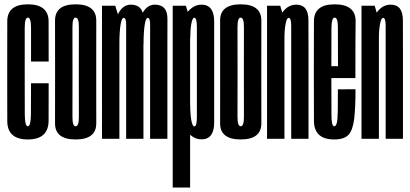

<svg xmlns="http://www.w3.org/2000/svg" viewBox="-20 -626 1849 866"><path d="M105.5 3Q199 3 199.2 -82Q199.5 -167 199.5 -250.5H120Q120 -166 119.5 -111.2Q119 -56.5 105.5 -56.5Q92 -56.5 91.8 -111Q91.5 -165.5 91.5 -300Q91.5 -453.5 91.5 -500Q91.5 -546.5 105.5 -546.5Q120 -546.5 120 -500.2Q120 -454 120 -348.5H199.5Q199.5 -452.5 199.2 -529.5Q199 -606.5 105.5 -606.5Q13 -606.5 12.8 -530Q12.5 -453.5 12.5 -300Q12.5 -164 12.8 -80.5Q13 3 105.5 3Z M321 3Q414.5 3 414.2 -70Q414 -143 414 -300.5Q414 -459 414.2 -532.8Q414.5 -606.5 321 -606.5Q228 -606.5 228.2 -532.8Q228.5 -459 228.5 -300.5Q228.5 -143 228.2 -70Q228 3 321 3ZM321 -56.5Q306.5 -56.5 306.8 -98.8Q307 -141 307 -300.5Q307 -461 306.8 -503.8Q306.5 -546.5 321 -546.5Q336 -546.5 335.8 -503.8Q335.5 -461 335.5 -300.5Q335.5 -141 335.8 -98.8Q336 -56.5 321 -56.5Z M440 0H518.5V-539L500 -600H440ZM549 0H627V-419Q627 -478 627 -541.5Q627 -605 570 -605Q531 -605 509.8 -557Q488.5 -509 488.5 -461.5L518.5 -427.5Q518.5 -480.5 523.5 -513Q528.5 -545.5 538 -545.5Q549 -545.5 549 -514.8Q549 -484 549 -419ZM657 0H735V-419Q735 -477 735.2 -541Q735.5 -605 678.5 -605Q639.5 -605 618 -557Q596.5 -509 596.5 -461.5L627.5 -427.5Q627.5 -480.5 632.5 -513Q637.5 -545.5 646 -545.5Q657.5 -545.5 657.2 -514.8Q657 -484 657 -419Z M759 220H837.5V-536.5L818.5 -600H759ZM888.5 2.5Q946 2.5 946 -73.8Q946 -150 946 -301Q946 -452.5 946 -528.8Q946 -605 888.5 -605Q855 -605 827.8 -573.8Q800.5 -542.5 800.5 -486.5L838 -453Q838 -492 843 -519Q848 -546 856.5 -546Q868 -546 868 -503Q868 -460 868 -301Q868 -141 868 -98.5Q868 -56 856.5 -56Q848 -56 843 -83Q838 -110 838 -151L800.5 -115Q800.5 -59 827.8 -28.2Q855 2.5 888.5 2.5Z M1065.5 3Q1159 3 1158.8 -70Q1158.5 -143 1158.5 -300.5Q1158.5 -459 1158.8 -532.8Q1159 -606.5 1065.5 -606.5Q972.5 -606.5 972.8 -532.8Q973 -459 973 -300.5Q973 -143 972.8 -70Q972.5 3 1065.5 3ZM1065.5 -56.5Q1051 -56.5 1051.2 -98.8Q1051.5 -141 1051.5 -300.5Q1051.5 -461 1051.2 -503.8Q1051 -546.5 1065.5 -546.5Q1080.5 -546.5 1080.2 -503.8Q1080 -461 1080 -300.5Q1080 -141 1080.2 -98.8Q1080.5 -56.5 1065.5 -56.5Z M1184.5 0H1263V-535.5L1244 -600H1184.5ZM1293.5 0H1371.5V-369.5Q1371.5 -465 1371.2 -535Q1371 -605 1316.5 -605Q1276 -605 1250.8 -565.2Q1225.5 -525.5 1225.5 -466L1263 -456Q1263 -491.5 1268.2 -518.5Q1273.5 -545.5 1282 -545.5Q1293.5 -545.5 1293.5 -510Q1293.5 -474.5 1293.5 -378Z M1487.5 3V-56.5Q1474.5 -56.5 1475 -111.5Q1474.5 -165.5 1474.5 -302.5Q1474.5 -455 1475 -500Q1475.5 -546.5 1489.5 -546.5Q1504.5 -546.5 1504 -501Q1504.5 -457 1504.5 -327.5H1466.5V-274H1583Q1583 -288 1583 -302Q1583 -457 1584 -532Q1583 -606.5 1489.5 -606.5Q1396 -606.5 1396 -530.5Q1395.5 -454.5 1395.5 -302.5Q1395.5 -170.5 1396 -83Q1395.5 3 1487.5 3ZM1487.5 -56.5V3Q1531.5 3 1551.5 -17.5Q1571 -38 1577.5 -89.5Q1583.5 -140 1583.5 -223.5L1504 -223Q1504 -170 1503.5 -126Q1503 -83 1498.5 -69.5Q1495 -56.5 1487.5 -56.5Z M1610.5 0H1689V-535.5L1670 -600H1610.5ZM1719.5 0H1797.5V-369.5Q1797.5 -465 1797.2 -535Q1797 -605 1742.5 -605Q1702 -605 1676.8 -565.2Q1651.5 -525.5 1651.5 -466L1689 -456Q1689 -491.5 1694.2 -518.5Q1699.5 -545.5 1708 -545.5Q1719.5 -545.5 1719.5 -510Q1719.5 -474.5 1719.5 -378Z"/></svg>

Font: Anybody UltraCondensed
Style: Regular
Weight: 400
Width: 1
Version: Version 1.113;gftools[0.9.25]